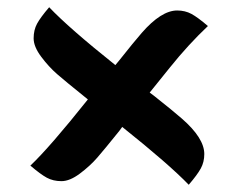

<svg xmlns="http://www.w3.org/2000/svg" viewBox="-20 -620 660 531"><path d="M502 -109Q447 -166 318 -269L310 -258Q269 -207 249 -184Q229 -161 201 -140Q173 -119 150 -119Q127 -119 109.5 -128.5Q92 -138 64 -162Q117 -212 223 -345L212 -354Q161 -395 138 -415Q115 -435 94 -463Q73 -491 73 -514Q73 -537 82.5 -554.5Q92 -572 116 -600Q170 -543 299 -440L309 -452Q351 -505 372 -529Q426 -591 470 -591Q492 -591 509.5 -581.5Q527 -572 555 -548Q501 -497 450 -433.5Q399 -370 394 -364L406 -355Q459 -313 483 -292Q545 -238 545 -194Q545 -172 535.5 -154.5Q526 -137 502 -109Z"/></svg>

Font: Merienda One
Style: Regular
Weight: 400
Designer: Eduardo Rodriguez Tunni
Foundry: Eduardo Rodriguez Tunni
Version: Version 1.001